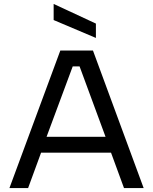

<svg xmlns="http://www.w3.org/2000/svg" viewBox="-20 -957 779 977"><path d="M28 0 287 -700H453L711 0H611L545 -180H189L123 0ZM217 -261H517L385 -619H350ZM468 -764 253 -855V-937L468 -837Z"/></svg>

Font: Envelope Sans Variable
Style: Regular
Weight: 500
Designer: Andreas Rasmussen / Norman Anderson
Foundry: mail.de GmbH
Version: Version 1.150